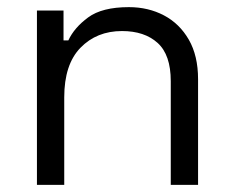

<svg xmlns="http://www.w3.org/2000/svg" viewBox="-20 -518 653 538"><path d="M160 0H83.5V-488.5H158V-404.8H171.5Q188 -440.5 227 -469.2Q266 -498 341.2 -498Q395.5 -498 439.4 -474.9Q483.2 -451.8 509.1 -406.8Q535 -361.8 535 -296V0H458.5V-290.5Q458.5 -364.5 421.6 -397.8Q384.8 -431 321.8 -431Q251 -431 205.5 -384.2Q160 -337.5 160 -245.2Z"/></svg>

Font: Space Grotesk Variable Light
Style: Regular
Weight: 300
Designer: Florian Karsten
Foundry: Florian Karsten
Version: Version 2.000